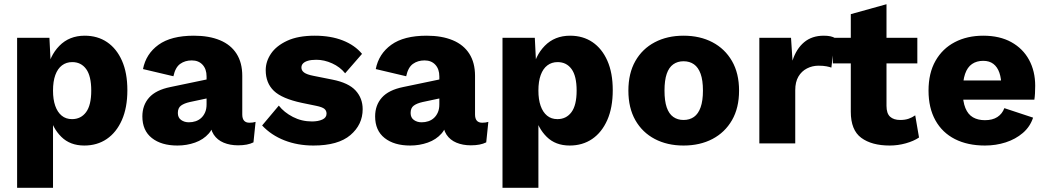

<svg xmlns="http://www.w3.org/2000/svg" viewBox="-20 -679 4955 909"><path d="M61 210V-500H214L223 -319L203 -340Q214 -414 261 -462Q308 -510 381 -510Q442 -510 487 -479.5Q532 -449 557.5 -391.5Q583 -334 583 -252Q583 -169 557 -110.5Q531 -52 485.5 -21Q440 10 379 10Q312 10 270.5 -31Q229 -72 215 -133L231 -157V210ZM321 -115Q363 -115 387.5 -148Q412 -181 412 -250Q412 -319 388 -352Q364 -385 322 -385Q294 -385 273.5 -369.5Q253 -354 242 -324Q231 -294 231 -250Q231 -208 241.5 -178Q252 -148 272 -131.5Q292 -115 321 -115Z M958 -317Q958 -352 939 -372.5Q920 -393 888 -393Q856 -393 833 -376.5Q810 -360 801 -318L657 -352Q671 -424 730.5 -467Q790 -510 898 -510Q970 -510 1021.5 -488.5Q1073 -467 1100 -424.5Q1127 -382 1127 -320V-137Q1127 -98 1161 -98Q1169 -98 1176.5 -99Q1184 -100 1190 -102L1180 -5Q1166 2 1148 5.5Q1130 9 1107 9Q1069 9 1039 -3.5Q1009 -16 992 -41.5Q975 -67 975 -106V-112L994 -119Q994 -76 968.5 -47Q943 -18 903.5 -4Q864 10 820 10Q744 10 699 -25.5Q654 -61 654 -128Q654 -181 686 -217Q718 -253 787 -267L974 -306L973 -216L879 -196Q852 -190 837 -179Q822 -168 822 -144Q822 -122 837.5 -111Q853 -100 874 -100Q891 -100 906 -105Q921 -110 932.5 -120.5Q944 -131 951 -147Q958 -163 958 -185Z M1464 10Q1389 10 1326.5 -14.5Q1264 -39 1221 -85L1300 -179Q1325 -147 1366.5 -125.5Q1408 -104 1457 -104Q1486 -104 1506 -113Q1526 -122 1526 -141Q1526 -155 1516 -163.5Q1506 -172 1477 -178L1409 -192Q1315 -212 1276.5 -249Q1238 -286 1238 -347Q1238 -388 1263 -425Q1288 -462 1339.5 -486Q1391 -510 1470 -510Q1546 -510 1603 -487.5Q1660 -465 1694 -424L1614 -332Q1590 -362 1552.5 -379Q1515 -396 1478 -396Q1454 -396 1438.5 -391.5Q1423 -387 1415 -379Q1407 -371 1407 -359Q1407 -345 1420 -335.5Q1433 -326 1464 -320L1554 -302Q1630 -287 1663.5 -250.5Q1697 -214 1697 -162Q1697 -89 1639 -39.5Q1581 10 1464 10Z M2060 -317Q2060 -352 2041 -372.5Q2022 -393 1990 -393Q1958 -393 1935 -376.5Q1912 -360 1903 -318L1759 -352Q1773 -424 1832.5 -467Q1892 -510 2000 -510Q2072 -510 2123.5 -488.5Q2175 -467 2202 -424.5Q2229 -382 2229 -320V-137Q2229 -98 2263 -98Q2271 -98 2278.5 -99Q2286 -100 2292 -102L2282 -5Q2268 2 2250 5.5Q2232 9 2209 9Q2171 9 2141 -3.5Q2111 -16 2094 -41.5Q2077 -67 2077 -106V-112L2096 -119Q2096 -76 2070.5 -47Q2045 -18 2005.5 -4Q1966 10 1922 10Q1846 10 1801 -25.5Q1756 -61 1756 -128Q1756 -181 1788 -217Q1820 -253 1889 -267L2076 -306L2075 -216L1981 -196Q1954 -190 1939 -179Q1924 -168 1924 -144Q1924 -122 1939.5 -111Q1955 -100 1976 -100Q1993 -100 2008 -105Q2023 -110 2034.5 -120.5Q2046 -131 2053 -147Q2060 -163 2060 -185Z M2359 210V-500H2512L2521 -319L2501 -340Q2512 -414 2559 -462Q2606 -510 2679 -510Q2740 -510 2785 -479.5Q2830 -449 2855.5 -391.5Q2881 -334 2881 -252Q2881 -169 2855 -110.5Q2829 -52 2783.5 -21Q2738 10 2677 10Q2610 10 2568.5 -31Q2527 -72 2513 -133L2529 -157V210ZM2619 -115Q2661 -115 2685.5 -148Q2710 -181 2710 -250Q2710 -319 2686 -352Q2662 -385 2620 -385Q2592 -385 2571.5 -369.5Q2551 -354 2540 -324Q2529 -294 2529 -250Q2529 -208 2539.5 -178Q2550 -148 2570 -131.5Q2590 -115 2619 -115Z M3216 -510Q3294 -510 3353 -479Q3412 -448 3445.5 -390Q3479 -332 3479 -250Q3479 -168 3445.5 -110Q3412 -52 3353 -21Q3294 10 3216 10Q3139 10 3080 -21Q3021 -52 2988 -110Q2955 -168 2955 -250Q2955 -332 2988 -390Q3021 -448 3080 -479Q3139 -510 3216 -510ZM3216 -389Q3188 -389 3167.5 -374.5Q3147 -360 3136.5 -329.5Q3126 -299 3126 -250Q3126 -201 3136.5 -170.5Q3147 -140 3167.5 -125.5Q3188 -111 3216 -111Q3245 -111 3265.5 -125.5Q3286 -140 3297 -171Q3308 -202 3308 -250Q3308 -299 3297 -329.5Q3286 -360 3265.5 -374.5Q3245 -389 3216 -389Z M3575 0V-500H3725L3732 -392Q3750 -448 3787 -479Q3824 -510 3880 -510Q3899 -510 3912 -507Q3925 -504 3933 -499L3916 -359Q3908 -362 3893 -365Q3878 -368 3855 -368Q3826 -368 3800.5 -355Q3775 -342 3760 -316.5Q3745 -291 3745 -252V0Z M4177 -659V-178Q4177 -142 4194 -126.5Q4211 -111 4242 -111Q4265 -111 4282 -117Q4299 -123 4313 -133L4331 -28Q4306 -11 4268.5 -0.5Q4231 10 4192 10Q4107 10 4057.5 -26.5Q4008 -63 4008 -150V-612ZM4323 -500V-379H3923V-500Z M4643 10Q4561 10 4501 -20.5Q4441 -51 4408.5 -109.5Q4376 -168 4376 -250Q4376 -333 4409 -391Q4442 -449 4500.5 -479.5Q4559 -510 4635 -510Q4713 -510 4768 -479.5Q4823 -449 4852 -395.5Q4881 -342 4881 -273Q4881 -254 4880 -236.5Q4879 -219 4877 -207H4486V-298H4802L4721 -267Q4721 -307 4711.5 -334.5Q4702 -362 4683 -376.5Q4664 -391 4635 -391Q4604 -391 4582 -376Q4560 -361 4549 -329Q4538 -297 4538 -247Q4538 -198 4550.5 -167.5Q4563 -137 4586.5 -123.5Q4610 -110 4643 -110Q4679 -110 4702 -125Q4725 -140 4735 -167L4871 -122Q4857 -79 4822.5 -49.5Q4788 -20 4741.5 -5Q4695 10 4643 10Z"/></svg>

Font: Kantumruy Pro
Style: Bold
Weight: 700
Version: Version 1.002